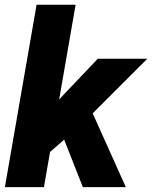

<svg xmlns="http://www.w3.org/2000/svg" viewBox="-25 -770 626 790"><path d="M286.1 -750.5 155.8 0H-4.9L125.5 -750.5ZM581.1 -528.3 309.6 -256.8 173.3 -138.2 117.2 -251 233.9 -377.4 377.4 -528.3ZM315.9 0 218.8 -246.6 345.2 -328.6 492.7 0Z"/></svg>

Font: Roboto Black
Style: Italic
Weight: 900
Italic angle: -12°
Designer: Christian Robertson
Foundry: Google
Version: Version 3.0; 2020